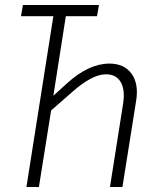

<svg xmlns="http://www.w3.org/2000/svg" viewBox="-20 -750 640 770"><path d="M86 0 194 -685H64L72 -730H377L369 -685H244L194 -366L249 -416Q336 -495 419 -495Q478 -495 507.5 -454.5Q537 -414 526 -346L471 0H421L474 -336Q482 -390 464 -421Q446 -452 405 -452Q376 -452 342 -433.5Q308 -415 273 -384L185 -307L136 0Z"/></svg>

Font: JetBrains Mono NL Thin
Style: Italic
Weight: 100
Italic angle: -9°
Monospace: yes
Designer: Philipp Nurullin, Konstantin Bulenkov
Foundry: JetBrains
Version: Version 2.305; ttfautohint (v1.8.4.7-5d5b)